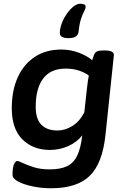

<svg xmlns="http://www.w3.org/2000/svg" viewBox="-20 -795 663 1027"><path d="M253 212Q202 212 154.5 202Q107 192 77 176Q47 160 47 140Q47 99 55.5 82.5Q64 66 72 66Q79 66 102 77Q125 88 161 99.5Q197 111 245 111Q303 111 338.5 94Q374 77 393 37.5Q412 -2 420 -71Q391 -34 345 -13.5Q299 7 247 7Q157 7 100 -49Q43 -105 43 -217Q43 -311 75 -381.5Q107 -452 166.5 -491Q226 -530 308 -530Q358 -530 403 -512.5Q448 -495 473 -473Q479 -491 483 -502Q489 -516 500 -520.5Q511 -525 531 -525H542Q592 -525 589 -498L544 -72Q528 79 460 145.5Q392 212 253 212ZM288 -97Q327 -97 366 -120.5Q405 -144 431 -194L445 -321Q448 -346 450 -361Q452 -376 455 -391Q437 -405 405.5 -416.5Q374 -428 330 -428Q251 -428 211 -375Q171 -322 171 -224Q171 -159 201 -128Q231 -97 288 -97ZM346 -591Q300 -591 300 -619Q300 -643 310.5 -670.5Q321 -698 337.5 -721.5Q354 -745 373 -760Q392 -775 409 -775Q419 -775 428.5 -772Q438 -769 438 -759Q438 -749 430.5 -735.5Q423 -722 414 -696Q405 -670 400 -623Q398 -609 385.5 -600Q373 -591 346 -591Z"/></svg>

Font: Asap Semi Expanded Semi Expanded SemiBold
Style: Italic
Weight: 600
Width: 6
Italic angle: -6°
Designer: Pablo Cosgaya
Foundry: Omnibus-Type
Version: Version 3.001; ttfautohint (v1.8.4.7-5d5b)